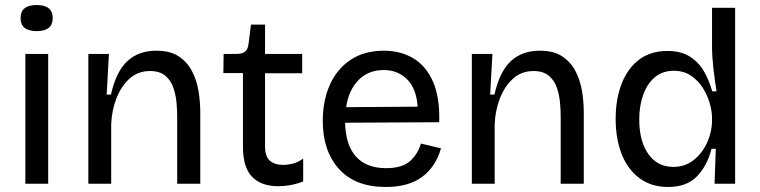

<svg xmlns="http://www.w3.org/2000/svg" viewBox="-20 -732 3028 765"><path d="M81 0V-517H172V0ZM126 -608Q62 -608 62 -660Q62 -712 126 -712Q190 -712 190 -660Q190 -608 126 -608Z M332 0V-517H414L405 -355H422Q443 -448 488 -489Q533 -530 603 -530Q658 -530 692 -507.5Q726 -485 745 -448.5Q764 -412 771 -369Q778 -326 778 -284V0H686V-270Q686 -291 683.5 -321Q681 -351 671.5 -380.5Q662 -410 639.5 -429.5Q617 -449 578 -449Q530 -449 496.5 -419Q463 -389 444 -340.5Q425 -292 423 -236V0Z M1089 10Q1021 10 984.5 -27.5Q948 -65 948 -148V-441H870L871 -517H920Q944 -517 955.5 -525.5Q967 -534 970 -555L980 -634H1036V-517H1184V-440H1036V-150Q1036 -108 1055.5 -91.5Q1075 -75 1108 -75Q1126 -75 1146.5 -80Q1167 -85 1188 -100V-9Q1159 2 1134.5 6Q1110 10 1089 10Z M1517 13Q1395 13 1330.5 -59Q1266 -131 1266 -250Q1266 -331 1294.5 -394.5Q1323 -458 1377.5 -494Q1432 -530 1509 -530Q1577 -530 1628 -499Q1679 -468 1706 -405Q1733 -342 1730 -245L1355 -243Q1357 -154 1398.5 -108Q1440 -62 1518 -62Q1582 -62 1613.5 -90Q1645 -118 1657 -160L1737 -141Q1717 -69 1663 -28Q1609 13 1517 13ZM1509 -453Q1449 -453 1409.5 -414Q1370 -375 1359 -305L1644 -307Q1639 -380 1601.5 -416.5Q1564 -453 1509 -453Z M1860 0V-517H1942L1933 -355H1950Q1971 -448 2016 -489Q2061 -530 2131 -530Q2186 -530 2220 -507.5Q2254 -485 2273 -448.5Q2292 -412 2299 -369Q2306 -326 2306 -284V0H2214V-270Q2214 -291 2211.5 -321Q2209 -351 2199.5 -380.5Q2190 -410 2167.5 -429.5Q2145 -449 2106 -449Q2058 -449 2024.5 -419Q1991 -389 1972 -340.5Q1953 -292 1951 -236V0Z M2642 13Q2575 13 2528 -22Q2481 -57 2457 -118Q2433 -179 2433 -258Q2433 -336 2456.5 -397.5Q2480 -459 2526 -494Q2572 -529 2639 -529Q2694 -529 2729.5 -506Q2765 -483 2785.5 -446.5Q2806 -410 2818 -368H2835Q2828 -410 2822.5 -459Q2817 -508 2817 -544V-701H2909V0H2827L2832 -139H2815Q2798 -72 2757 -29.5Q2716 13 2642 13ZM2663 -67Q2711 -67 2746 -96Q2781 -125 2799 -167.5Q2817 -210 2817 -250V-262Q2817 -288 2808 -320Q2799 -352 2780.5 -381.5Q2762 -411 2733 -430.5Q2704 -450 2665 -450Q2620 -450 2589.5 -424.5Q2559 -399 2543 -355Q2527 -311 2527 -256Q2527 -170 2563 -118.5Q2599 -67 2663 -67Z"/></svg>

Font: Bricolage Grotesque 10pt
Style: Regular
Weight: 400
Designer: Mathieu Triay
Foundry: Atelier Triay
Version: Version 1.000; ttfautohint (v1.8.4.7-5d5b);gftools[0.9.32]